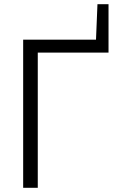

<svg xmlns="http://www.w3.org/2000/svg" viewBox="-20 -900 559 920"><path d="M91 0V-710H440L447 -880H500V-648H161V0Z"/></svg>

Font: Raleway
Style: Regular
Weight: 400
Designer: Matt McInerney, Pablo Impallari, Rodrigo Fuenzalida
Foundry: Matt McInerney, Pablo Impallari, Rodrigo Fuenzalida
Version: Version 1.000;PS 001.001;hotconv 1.0.56; ttfautohint (v1.5)